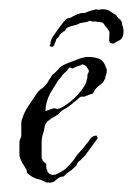

<svg xmlns="http://www.w3.org/2000/svg" viewBox="-20 -392 287 415"><path d="M203 -372Q210 -372 216 -369Q218 -367 223.5 -364Q229 -361 232 -358Q234 -354 236 -352.5Q238 -351 241 -349Q241 -347 242 -346Q243 -345 243 -345Q243 -344 243.5 -343.5Q244 -343 244 -343Q244 -345 244 -340Q244 -335 245 -336Q246 -335 246 -331Q247 -329 247 -325Q247 -309 237.5 -304.5Q228 -300 227 -298Q225 -298 223 -298Q221 -298 219 -299Q216 -301 216 -305Q216 -313 216.5 -318.5Q217 -324 215 -326Q211 -332 208 -335Q207 -337 205 -339.5Q203 -342 203 -342Q201 -342 201 -343Q201 -344 198 -344L189 -345Q187 -346 184.5 -345.5Q182 -345 177 -346Q175 -348 172.5 -346.5Q170 -345 169 -345L159 -343L153 -342L147 -339L140 -337Q127 -334 124 -331Q122 -330 121.5 -327.5Q121 -325 116 -323Q116 -322 112 -320Q108 -316 108 -314Q107 -312 105.5 -311Q104 -310 102 -308Q101 -304 98.5 -298Q96 -292 94 -291Q86 -291 87.5 -294Q89 -297 89 -297Q89 -305 95 -314L100 -321Q102 -324 110 -335Q118 -346 120 -347Q123 -352 129 -353Q135 -354 138 -357Q139 -357 142.5 -359Q146 -361 150 -362Q155 -364 158 -364Q161 -364 164 -364Q166 -365 168 -366Q170 -367 173 -368L188 -372Q189 -372 189 -371.5Q189 -371 192 -371Q193 -371 196 -371.5Q199 -372 203 -372ZM82 3Q80 3 78 1Q74 -1 68.5 -3Q63 -5 58 -6Q47 -10 39 -18Q37 -21 38 -22Q38 -25 36 -27Q34 -31 32 -34Q30 -37 28 -40Q24 -48 22 -55V-87Q23 -88 23 -89.5Q23 -91 24 -92Q25 -94 25 -95Q25 -96 26 -97V-124Q26 -132 29 -138Q33 -151 42 -164L59 -189Q64 -197 71 -201Q79 -207 83 -214Q84 -216 85 -217.5Q86 -219 87 -221Q89 -223 90 -225Q91 -227 92 -229Q96 -233 98 -234L107 -243Q107 -244 109 -246Q117 -252 127.5 -256Q138 -260 149 -264L157 -267Q160 -267 166 -269Q185 -269 194 -265Q205 -260 209 -246Q212 -242 210 -232Q209 -231 209 -230Q209 -229 208 -227Q208 -223 207 -222Q203 -212 194 -207Q185 -200 181 -190L172 -187L162 -183H155Q152 -182 145 -175Q141 -172 138.5 -170Q136 -168 134 -166Q131 -164 128.5 -162Q126 -160 124 -159L114 -153Q111 -151 109 -148Q105 -144 103 -143Q101 -142 98 -140Q95 -138 91 -136Q81 -129 80 -126Q77 -123 76 -115Q75 -110 74 -106Q73 -102 72 -100Q71 -96 70.5 -92.5Q70 -89 70 -84V-51Q70 -49 71 -48L73 -44L76 -41L80 -38V-31Q80 -27 82 -24Q82 -21 85 -18Q89 -14 95 -14Q97 -14 99 -14.5Q101 -15 103 -16Q112 -20 119 -25Q124 -29 128 -33.5Q132 -38 136 -42Q140 -47 143.5 -52.5Q147 -58 151 -62L159 -71Q162 -74 166 -80Q171 -85 175 -92Q181 -99 189 -99Q191 -93 191 -93L164 -56L157 -49Q155 -46 149 -42Q147 -38 146 -37Q146 -35 144 -33L134 -24Q131 -22 128 -20Q125 -18 123 -16L118 -11Q117 -10 112 -10Q105 -7 100 -2Q95 3 86 3Q84 1 82 3ZM78 -152Q84 -154 86 -154Q88 -156 89.5 -156Q91 -156 93 -157Q98 -159 101 -157Q104 -156 110 -158Q125 -165 142 -181Q159 -198 166 -213L169 -225V-231Q169 -231 171 -235Q172 -235 172 -240L167 -248Q165 -251 157 -253Q154 -250 148 -249Q140 -246 139 -245Q136 -243 134 -245Q131 -247 129 -245Q126 -242 125 -239Q122 -237 120 -235Q118 -233 116 -231Q112 -225 108 -221Q103 -214 98.5 -206.5Q94 -199 89 -191Q79 -173 78 -152Z"/></svg>

Font: Estonia
Style: Regular
Weight: 400
Designer: Robert E. Leuschke
Foundry: Robert E. Leuschke
Version: Version 1.014; ttfautohint (v1.8.3)